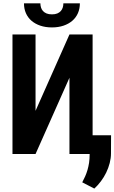

<svg xmlns="http://www.w3.org/2000/svg" viewBox="-20 -916 681 1142"><path d="M393.1 -710.9H530.8V0H393.1V-453.6L191.4 0H54.2V-710.9H191.4V-256.8ZM455.1 -896Q455.1 -864.3 443.6 -837.9Q432.1 -811.5 410.4 -792.7Q388.7 -773.9 357.9 -763.4Q327.1 -752.9 289.1 -752.9Q250.5 -752.9 219.7 -763.4Q189 -773.9 167.2 -792.7Q145.5 -811.5 134 -837.9Q122.6 -864.3 122.6 -896H220.2Q220.2 -883.3 223.9 -871.3Q227.5 -859.4 235.8 -850.3Q244.1 -841.3 257.1 -835.9Q270 -830.6 289.1 -830.6Q307.6 -830.6 320.6 -835.9Q333.5 -841.3 341.6 -850.3Q349.6 -859.4 353.3 -871.3Q356.9 -883.3 356.9 -896ZM640.1 -3.4Q640.1 24.4 632.6 53.7Q625 83 611.8 110.4Q598.6 137.7 580.3 162.1Q562 186.5 541 205.6L469.2 168.5Q478.5 150.9 486.6 132.8Q494.6 114.7 500.5 94.7Q506.3 74.7 509.8 52.2Q513.2 29.8 513.2 2.9V-111.3H640.6Z"/></svg>

Font: Roboto Mono
Style: Bold
Weight: 700
Designer: Google
Version: Version 2.000985; 2015; ttfautohint (v1.3)